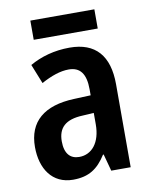

<svg xmlns="http://www.w3.org/2000/svg" viewBox="-81 -757 649 827"><g transform="rotate(-10 243.5 -343.5)"><path d="M389 -697H109V-613H389ZM255 -553C188 -553 129 -536 80 -508L114 -423C158 -447 198 -461 235 -461C284 -461 309 -430 309 -361V-335L236 -332C104 -327 34 -268 34 -157C34 -62 81 10 172 10C241 10 281 -17 317 -74H320L340 0H425V-363C425 -488 368 -553 255 -553ZM260 -255 309 -258V-208C309 -128 270 -82 215 -82C176 -82 152 -107 152 -161C152 -220 184 -252 260 -255Z"/></g></svg>

Font: Noto Sans Khmer Condensed SemiBold
Style: Regular
Weight: 600
Width: 3
Designer: Danh Hong and the Monotype Design Team
Foundry: Monotype Imaging Inc.
Version: Version 2.004